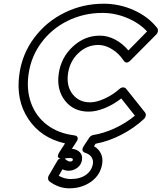

<svg xmlns="http://www.w3.org/2000/svg" viewBox="-20 -752 875 1039"><path d="M85 -352.1Q100.1 -460 165 -547.1Q230 -634.3 328.9 -683.1Q427.7 -731.9 541 -731.9Q626.5 -731.9 704.6 -696.8Q782.7 -661.6 831.1 -600.1Q835.9 -592.8 834.5 -582.8Q833 -572.8 827.1 -566.9L686 -424.8Q663.1 -401.9 647.9 -425.8Q623 -463.4 585.7 -486.1Q548.3 -508.8 512.2 -508.8Q451.7 -508.8 404.8 -465.1Q357.9 -421.4 348.1 -354Q338.4 -286.6 372.8 -242.4Q407.2 -198.2 467.8 -198.2Q501.5 -198.2 545.4 -218Q589.4 -237.8 627 -271Q635.7 -278.8 646 -279.1Q656.2 -279.3 663.1 -271L765.1 -143.1Q770.5 -135.3 768.6 -125.2Q766.6 -115.2 759.8 -108.9Q704.6 -57.6 635.5 -22.2Q566.4 13.2 497.1 25.9L488.8 39.1Q514.2 54.2 525.9 78.6Q537.6 103 533.2 132.8Q524.4 193.8 473.9 230.5Q423.3 267.1 355 267.1Q298.3 267.1 248 230Q241.2 224.6 240.2 215.1Q239.3 205.6 243.2 199.2L291 117.2Q297.9 106.9 307.1 104Q307.1 104 299.3 102.5Q285.6 96.7 301.8 70.8L332 23.9Q202.1 -4.9 133.3 -108.2Q64.5 -211.4 85 -352.1ZM134.8 -352.1Q122.1 -264.6 148.7 -192.9Q175.3 -121.1 235.1 -75.9Q294.9 -30.8 378.9 -20Q396 -18.1 399.4 -9Q402.8 0 397.9 7.8L393.1 16.1L369.1 53.2Q396 55.7 411.6 71.3Q427.2 86.9 423.8 112.8Q420.4 138.7 399.2 155.3Q377.9 171.9 351.1 171.9Q334 171.9 317.9 164.1L297.9 199.2Q329.1 216.8 361.8 216.8Q414.1 216.8 445.8 193.6Q477.5 170.4 482.9 132.8Q485.4 113.3 474.9 97.9Q464.4 82.5 441.9 75.2Q433.1 72.3 429.2 67.4Q425.3 62.5 426 56.6Q426.8 50.8 428.5 46.9Q430.2 43 432.1 40L462.9 -6.8Q470.2 -17.6 482.9 -21Q541 -30.3 600.6 -57.6Q660.2 -85 710 -126L636.2 -219.2Q595.2 -187 548.1 -167.5Q501 -147.9 460 -147.9Q377.9 -147.9 331.5 -207.5Q285.2 -267.1 297.9 -354Q310.5 -440.9 374.3 -500Q438 -559.1 520 -559.1Q563 -559.1 603.5 -537.6Q644 -516.1 674.8 -479L775.9 -582Q732.9 -627.9 667.7 -655Q602.5 -682.1 534.2 -682.1Q433.1 -682.1 346.2 -639.2Q259.3 -596.2 203.6 -520.8Q147.9 -445.3 134.8 -352.1ZM330.1 106Q335.9 112.3 344.2 117.2Q352.5 122.1 357.9 122.1Q364.7 122.1 368.2 120.6Q371.6 119.1 372.6 117.4Q373.5 115.7 374 112.8Q374 109.4 373.8 108.2Q373.5 106.9 369.4 105Q365.2 103 356 103Q344.7 103 330.1 106Z"/></svg>

Font: Trueno ExtraBold Outline
Style: Italic
Weight: 800
Width: 6
Designer: Julieta Ulanovsky
Foundry: Julieta Ulanovsky
Version: Version 3.001b | FøM Fix